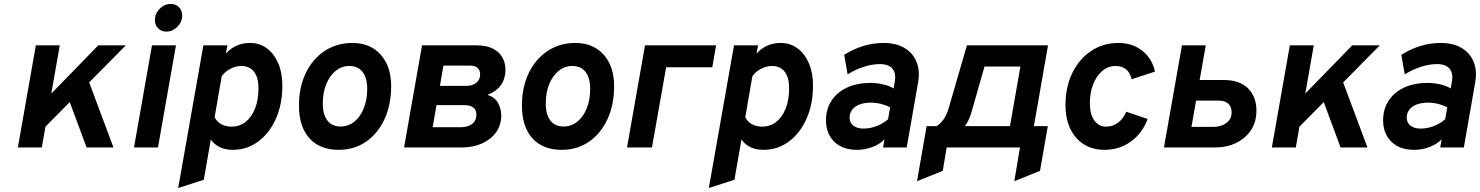

<svg xmlns="http://www.w3.org/2000/svg" viewBox="-20 -738 7407 961"><path d="M174 -70 199.2 -231.2 471.8 -511H609.6ZM69.4 0 159.4 -511H279.2L189.2 0ZM413.4 0 312 -272.8 408.6 -373.2 547.8 0Z M650.7 0 740.7 -511H860.7L770.7 0ZM811.7 -579.8Q787.8 -579.8 771.5 -596.3Q755.3 -612.9 755.3 -637.4Q755.3 -669.9 779.1 -694.1Q803 -718.4 835.1 -718.4Q860.1 -718.4 876 -702Q891.9 -685.7 891.9 -660.8Q891.9 -628.1 867.8 -604Q843.8 -579.8 811.7 -579.8Z M871.9 203 997.9 -511H1118.3L1110.3 -469.6Q1158.3 -523 1231.5 -523Q1279.3 -523 1315.8 -496Q1352.2 -469 1372.8 -420.9Q1393.3 -372.9 1393.3 -309.8Q1393.3 -217 1361.1 -144.3Q1328.9 -71.6 1272.7 -29.8Q1216.5 12 1144.9 12Q1108.4 12 1080.8 -1.1Q1053.2 -14.1 1035.1 -39.8L1000.1 161.8ZM1139.1 -104.2Q1179.4 -104.2 1209.7 -128.2Q1239.9 -152.3 1256.8 -195.6Q1273.7 -238.8 1273.7 -296.6Q1273.7 -350.1 1251.4 -379Q1229.1 -407.8 1187.9 -407.8Q1160.1 -407.8 1132.4 -393.3Q1104.7 -378.8 1089.7 -356L1054.3 -151.6Q1064.8 -128.8 1087.3 -116.5Q1109.8 -104.2 1139.1 -104.2Z M1675.4 12Q1581 12 1528.7 -46Q1476.4 -104.1 1476.4 -209.6Q1476.4 -301.8 1510.5 -372.4Q1544.6 -443 1605 -483Q1665.5 -523 1744.4 -523Q1833 -523 1885.4 -464.4Q1937.8 -405.7 1937.8 -307Q1937.8 -213.2 1904.4 -141.2Q1871 -69.2 1811.8 -28.6Q1752.6 12 1675.4 12ZM1684.6 -104.8Q1723.6 -104.8 1753.7 -129.1Q1783.8 -153.4 1800.9 -196.1Q1818 -238.8 1818 -293.8Q1818 -348.1 1794.7 -378Q1771.3 -407.8 1728.6 -407.8Q1690.4 -407.8 1660.2 -383.4Q1630.1 -358.9 1612.8 -316.5Q1595.6 -274.1 1595.6 -220Q1595.6 -164.5 1618.7 -134.7Q1641.8 -104.8 1684.6 -104.8Z M2002.4 0 2092.4 -511H2364.2Q2414.9 -511 2447.2 -494.6Q2479.4 -478.2 2494.7 -450.4Q2510 -422.5 2510 -388.2Q2510 -346.3 2488.2 -313.8Q2466.5 -281.3 2420 -263.2Q2456.4 -251.8 2472.6 -222.9Q2488.8 -194.1 2488.8 -160.4Q2488.8 -111.8 2462.9 -75.8Q2437 -39.8 2392.4 -19.9Q2347.8 0 2291.4 0ZM2145.4 -101.2H2284.8Q2309.2 -101.2 2327.1 -108.5Q2344.9 -115.8 2354.7 -129.8Q2364.4 -143.7 2364.4 -163.6Q2364.4 -178.5 2358.1 -189.4Q2351.8 -200.3 2338 -206.1Q2324.2 -211.8 2302 -211.8H2164.8ZM2182 -308.2H2312.4Q2344.8 -308.2 2364 -323.6Q2383.2 -339 2383.2 -366.6Q2383.2 -385.6 2370.6 -397.7Q2358.1 -409.8 2330.2 -409.8H2199.4Z M2791.4 12Q2697 12 2644.7 -46Q2592.4 -104.1 2592.4 -209.6Q2592.4 -301.8 2626.5 -372.4Q2660.6 -443 2721.1 -483Q2781.5 -523 2860.4 -523Q2949 -523 3001.4 -464.4Q3053.8 -405.7 3053.8 -307Q3053.8 -213.2 3020.4 -141.2Q2987 -69.2 2927.8 -28.6Q2868.6 12 2791.4 12ZM2800.6 -104.8Q2839.6 -104.8 2869.7 -129.1Q2899.8 -153.4 2916.9 -196.1Q2934 -238.8 2934 -293.8Q2934 -348.1 2910.7 -378Q2887.3 -407.8 2844.6 -407.8Q2806.4 -407.8 2776.2 -383.4Q2746.1 -358.9 2728.8 -316.5Q2711.6 -274.1 2711.6 -220Q2711.6 -164.5 2734.7 -134.7Q2757.8 -104.8 2800.6 -104.8Z M3118.4 0 3208.4 -511H3564.2L3545.2 -401.4H3314.2L3243.2 0Z M3527.9 203 3653.9 -511H3774.3L3766.3 -469.6Q3814.3 -523 3887.5 -523Q3935.3 -523 3971.8 -496Q4008.2 -469 4028.8 -420.9Q4049.3 -372.9 4049.3 -309.8Q4049.3 -217 4017.1 -144.3Q3984.9 -71.6 3928.7 -29.8Q3872.5 12 3800.9 12Q3764.4 12 3736.8 -1.1Q3709.2 -14.1 3691.1 -39.8L3656.1 161.8ZM3795.1 -104.2Q3835.4 -104.2 3865.7 -128.2Q3895.9 -152.3 3912.8 -195.6Q3929.7 -238.8 3929.7 -296.6Q3929.7 -350.1 3907.4 -379Q3885.1 -407.8 3843.9 -407.8Q3816.1 -407.8 3788.4 -393.3Q3760.7 -378.8 3745.7 -356L3710.3 -151.6Q3720.8 -128.8 3743.3 -116.5Q3765.8 -104.2 3795.1 -104.2Z M4270.3 12Q4196.9 12 4155.6 -28.7Q4114.3 -69.4 4114.3 -136Q4114.3 -192.2 4142.1 -234.3Q4169.9 -276.5 4219.7 -299.8Q4269.5 -323 4336.1 -323Q4368.5 -323 4400.4 -315.7Q4432.2 -308.4 4452.3 -295.4L4457.7 -324Q4466.8 -369.6 4447.7 -393.4Q4428.6 -417.2 4383.9 -417.2Q4346.5 -417.2 4304.2 -403.9Q4261.9 -390.6 4222.5 -365.6L4205.5 -463.6Q4252.7 -493.4 4302 -508.2Q4351.3 -523 4402.5 -523Q4464.2 -523 4506.4 -498.4Q4548.7 -473.8 4567 -429.4Q4585.4 -384.9 4575.3 -326L4518.3 0H4400.1L4407.1 -40.8Q4384.4 -16.8 4347 -2.4Q4309.7 12 4270.3 12ZM4302.7 -94.4Q4334 -94.4 4366.6 -106.5Q4399.1 -118.6 4424.9 -141L4435.1 -200.6Q4416.5 -211.1 4391.4 -217.6Q4366.3 -224.2 4338.7 -224.2Q4305.7 -224.2 4281.9 -214.9Q4258.1 -205.7 4245.3 -188.8Q4232.5 -172 4232.5 -149.4Q4232.5 -123.6 4251.4 -109Q4270.4 -94.4 4302.7 -94.4Z M4569.9 169 4617.9 -106.6H4667.9Q4689 -120.2 4703.9 -142.2Q4718.7 -164.2 4727.9 -195L4819.7 -511H5225.5L5154.9 -106.6H5224.5L5185.5 117L5056.7 169L5085.3 0H4718.3L4698.7 117ZM4809.7 -106.6H5035.1L5087.3 -405H4907.7L4841.5 -173.6Q4835.5 -153 4827.6 -136.8Q4819.7 -120.5 4809.7 -106.6Z M5508.6 12Q5419.2 12 5366.1 -48.8Q5313 -109.5 5313 -212Q5313 -302.5 5347.2 -372.7Q5381.4 -442.9 5441.4 -482.9Q5501.3 -523 5578.4 -523Q5647.8 -523 5697.1 -484.4Q5746.4 -445.8 5761 -379.8L5644 -341.2Q5637.1 -373.9 5616.4 -390.9Q5595.6 -407.8 5563.4 -407.8Q5526.7 -407.8 5497.6 -383.4Q5468.5 -358.9 5451.8 -316.7Q5435 -274.5 5435 -221Q5435 -167.1 5456.8 -135.6Q5478.6 -104.2 5515.8 -104.2Q5549.4 -104.2 5575.5 -123.5Q5601.7 -142.9 5617.2 -178.8L5724.2 -142.4Q5697.6 -70.7 5640.1 -29.4Q5582.5 12 5508.6 12Z M5805.9 0 5895.9 -511H6015.1L5984.5 -337.6H6104.7Q6184.9 -337.6 6226.8 -295.6Q6268.7 -253.6 6268.7 -184.2Q6268.7 -128 6241.4 -86.6Q6214 -45.2 6167.1 -22.6Q6120.3 0 6061.7 0ZM5943.5 -103H6053.9Q6092.4 -103 6118.4 -122.6Q6144.5 -142.2 6144.5 -175.8Q6144.5 -204 6127.6 -219.3Q6110.7 -234.6 6076.5 -234.6H5966.7Z M6450.5 -70 6475.7 -231.2 6748.3 -511H6886.1ZM6345.9 0 6435.9 -511H6555.7L6465.7 0ZM6689.9 0 6588.5 -272.8 6685.1 -373.2 6824.3 0Z M7058.8 12Q6985.4 12 6944.1 -28.7Q6902.8 -69.4 6902.8 -136Q6902.8 -192.2 6930.6 -234.3Q6958.4 -276.5 7008.2 -299.8Q7058 -323 7124.6 -323Q7157 -323 7188.9 -315.7Q7220.7 -308.4 7240.8 -295.4L7246.2 -324Q7255.3 -369.6 7236.2 -393.4Q7217.1 -417.2 7172.4 -417.2Q7135 -417.2 7092.7 -403.9Q7050.4 -390.6 7011 -365.6L6994 -463.6Q7041.2 -493.4 7090.5 -508.2Q7139.8 -523 7191 -523Q7252.7 -523 7294.9 -498.4Q7337.2 -473.8 7355.5 -429.4Q7373.9 -384.9 7363.8 -326L7306.8 0H7188.6L7195.6 -40.8Q7172.9 -16.8 7135.5 -2.4Q7098.2 12 7058.8 12ZM7091.2 -94.4Q7122.5 -94.4 7155.1 -106.5Q7187.6 -118.6 7213.4 -141L7223.6 -200.6Q7205 -211.1 7179.9 -217.6Q7154.8 -224.2 7127.2 -224.2Q7094.2 -224.2 7070.4 -214.9Q7046.6 -205.7 7033.8 -188.8Q7021 -172 7021 -149.4Q7021 -123.6 7039.9 -109Q7058.9 -94.4 7091.2 -94.4Z"/></svg>

Font: Overpass
Style: Italic
Weight: 400
Italic angle: -10°
Designer: Delve Withrington, Dave Bailey, Thomas Jockin
Foundry: Delve Fonts LLC
Version: Version 4.000